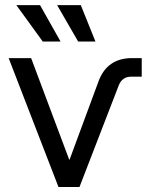

<svg xmlns="http://www.w3.org/2000/svg" viewBox="-20 -748 602 768"><path d="M213.9 0 14.6 -515.6H104.5L256.8 -109.4H258.3L374 -422.4Q408.2 -515.6 508.3 -515.6H546.9V-441.4H505.4Q468.8 -441.4 455.1 -406.7L297.9 0ZM150.9 -582 45.4 -727.5H140.1L222.2 -582ZM292.5 -582 208.5 -727.5H303.2L361.8 -582Z"/></svg>

Font: Inter Display
Style: Regular
Weight: 400
Designer: Rasmus Andersson
Foundry: rsms
Version: Version 4.001;git-9221beed3